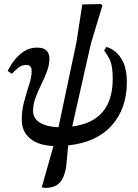

<svg xmlns="http://www.w3.org/2000/svg" viewBox="-20 -715 682 952"><path d="M205 217 187 214 245 9Q170 6 129 -28.5Q88 -63 88 -121Q88 -169 100 -213Q112 -257 124.5 -295.5Q137 -334 137 -363Q137 -393 111 -393Q87 -393 70 -378.5Q53 -364 39 -349L18 -363Q32 -392 53 -418.5Q74 -445 101.5 -462Q129 -479 164 -479Q225 -479 225 -424Q225 -394 213 -361.5Q201 -329 184.5 -296Q168 -263 156 -230Q144 -197 144 -166Q144 -127 178.5 -106.5Q213 -86 270 -84L359 -505L388 -693L480 -695L488 -688L431 -500L338 -88Q539 -113 539 -325Q539 -391 523 -421.5Q507 -452 496 -464L507 -482Q527 -478 551 -459.5Q575 -441 592 -404.5Q609 -368 609 -308Q609 -177 534 -93Q459 -9 318 6Q313 58 310 94Q307 130 295 160Q274 216 205 217Z"/></svg>

Font: STIX Two Text Medium
Style: Italic
Weight: 500
Italic angle: -12°
Designer: Ross Mills, John Hudson & Paul Hanslow, Tiro Typeworks Ltd; with prior portions MicroPress Inc. and Coen Hoffman, Elsevi
Foundry: Tiro Typeworks Ltd
Version: Version 2.13 b171